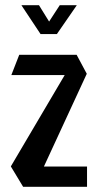

<svg xmlns="http://www.w3.org/2000/svg" viewBox="-20 -719 382 739"><path d="M24 -430V-431L54 -508H275L314 -435L149 -78H315V0H69L22 -78V-79L229 -430ZM136 -588 63 -698V-699H130L169 -636L210 -699H275V-698L199 -588H137Z"/></svg>

Font: Foldit Thin
Style: Regular
Weight: 400
Version: Version 1.003